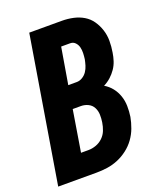

<svg xmlns="http://www.w3.org/2000/svg" viewBox="-136 -824 772 913"><g transform="rotate(-20 250.0 -367.5)"><path d="M0 0 121 -735H286Q315 -735 343 -729Q371 -723 394.5 -709Q418 -695 433.5 -672.5Q449 -650 457.5 -623.5Q466 -597 466 -568Q466 -539 461 -510Q458 -490 451.5 -470Q445 -450 433 -432.5Q421 -415 405 -400.5Q389 -386 369 -376Q391 -363 406.5 -343.5Q422 -324 430.5 -299.5Q439 -275 439.5 -248Q440 -221 436 -194Q431 -167 421 -140Q411 -113 394 -89.5Q377 -66 353.5 -48Q330 -30 303.5 -19Q277 -8 249.5 -4Q222 0 195 0ZM210 -437H253Q268 -437 282 -445.5Q296 -454 305 -467.5Q314 -481 318.5 -496Q323 -511 326 -526Q328 -541 328.5 -556.5Q329 -572 325.5 -586Q322 -600 312 -610.5Q302 -621 287 -621H241ZM157 -114H195Q214 -114 233.5 -121Q253 -128 268 -142.5Q283 -157 290.5 -176Q298 -195 301 -215Q304 -234 303.5 -253.5Q303 -273 294.5 -289.5Q286 -306 269 -314.5Q252 -323 232 -323H191Z"/></g></svg>

Font: Iosevka Heavy Oblique
Style: Regular
Weight: 900
Italic angle: -9°
Monospace: yes
Designer: Belleve Invis
Foundry: Belleve Invis
Version: Version 32.5.0; ttfautohint (v1.8.4)